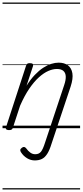

<svg xmlns="http://www.w3.org/2000/svg" viewBox="-20 -1015 654 1520"><path d="M388 123Q372 175 353.5 203.5Q335 232 311.5 243.5Q288 255 255 255Q223 255 194 237.5Q165 220 146 190Q140 181 140.5 172.5Q141 164 153 155Q163 147 171.5 148.5Q180 150 187 159Q203 181 220.5 193.5Q238 206 259 206Q288 206 304 186.5Q320 167 337 113L488 -341Q502 -382 500.5 -410.5Q499 -439 481.5 -454Q464 -469 430 -469Q399 -469 363 -453.5Q327 -438 288.5 -403.5Q250 -369 212 -313.5Q174 -258 139 -178L82 -4Q79 6 72.5 10.5Q66 15 51 15Q39 15 31 10Q23 5 27 -6L186 -494Q190 -506 196 -510.5Q202 -515 216 -515Q233 -515 239 -509Q245 -503 241 -491L190 -336Q222 -387 255.5 -422Q289 -457 322 -478.5Q355 -500 386 -509.5Q417 -519 444 -519Q489 -519 517.5 -498Q546 -477 553 -435Q560 -393 539 -329ZM0 475H614V485H0ZM0 -20H614V0H0ZM0 -505H614V-500H0ZM0 -995H614V-985H0Z"/></svg>

Font: Playwrite CZ Guides
Style: Regular
Weight: 400
Designer: Veronika Burian, José Scaglione
Foundry: TypeTogether
Version: Version 1.003